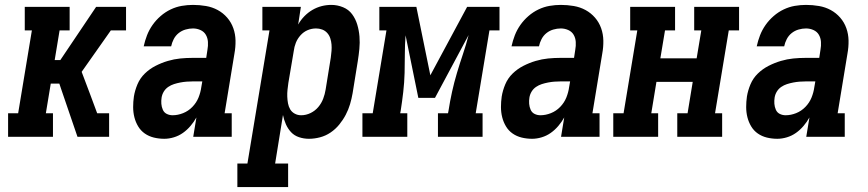

<svg xmlns="http://www.w3.org/2000/svg" viewBox="-20 -558 3540 783"><path d="M380 0 390 -59 384 -75 383 -78 376 -96H425V0ZM13 0V-96H54L110 -434H81V-530H264V-434H223L203 -313H226L372 -530H468L458 -471L468 -530H494V-434H432L313 -265Q331 -218 348.5 -171Q366 -124 383 -78L384 -75L390 -59L380 0H296L229 -196L222 -217H187L167 -96H196V0Z M650 8Q628 8 607.5 3Q587 -2 570.5 -13.5Q554 -25 543.5 -42.5Q533 -60 528 -80Q523 -100 523 -121.5Q523 -143 526 -164Q530 -189 540.5 -214Q551 -239 570.5 -258Q590 -277 614.5 -289.5Q639 -302 664.5 -309.5Q690 -317 715 -319.5Q740 -322 766 -322H821L826 -355Q829 -371 828 -387Q827 -403 819.5 -416Q812 -429 797.5 -435.5Q783 -442 767 -442Q752 -442 736.5 -437.5Q721 -433 708.5 -423Q696 -413 688.5 -398.5Q681 -384 678 -369H566Q571 -392 579.5 -414Q588 -436 602 -456Q616 -476 635 -492.5Q654 -509 676 -519.5Q698 -530 721 -534Q744 -538 767 -538Q794 -538 820 -533.5Q846 -529 868 -517Q890 -505 906.5 -486Q923 -467 931.5 -443Q940 -419 940.5 -392.5Q941 -366 936 -339L896 -96H925V0H768L781 -79Q771 -61 757 -44.5Q743 -28 726 -16Q709 -4 689 2Q669 8 650 8ZM684 -88Q705 -88 726.5 -96.5Q748 -105 764.5 -122Q781 -139 789.5 -160Q798 -181 801 -203L805 -226H766Q753 -226 740.5 -225Q728 -224 715 -221.5Q702 -219 689.5 -215Q677 -211 666 -203.5Q655 -196 648 -184.5Q641 -173 639 -160Q637 -147 638 -134.5Q639 -122 644 -110.5Q649 -99 660 -93.5Q671 -88 684 -88Z M948 205V109H989L1079 -434H1050V-530H1207L1196 -458Q1206 -476 1221 -491.5Q1236 -507 1254 -517.5Q1272 -528 1291.5 -533Q1311 -538 1331 -538Q1356 -538 1379 -528.5Q1402 -519 1416 -500Q1430 -481 1437 -457.5Q1444 -434 1446 -409Q1448 -384 1445.5 -358.5Q1443 -333 1439 -308L1418 -178Q1414 -155 1407.5 -133Q1401 -111 1390 -90Q1379 -69 1363.5 -50Q1348 -31 1328 -17.5Q1308 -4 1285 2Q1262 8 1240 8Q1219 8 1199.5 1.5Q1180 -5 1167 -19Q1154 -33 1146 -51Q1138 -69 1134 -89L1102 109H1155V205ZM1208 -88Q1228 -88 1246.5 -97Q1265 -106 1278 -121.5Q1291 -137 1298 -155.5Q1305 -174 1308 -193L1329 -323Q1331 -337 1332 -350.5Q1333 -364 1332 -376.5Q1331 -389 1327 -401.5Q1323 -414 1314.5 -423.5Q1306 -433 1294 -437.5Q1282 -442 1269 -442Q1251 -442 1234.5 -435Q1218 -428 1205.5 -414Q1193 -400 1186.5 -383.5Q1180 -367 1178 -350L1156 -220Q1154 -206 1152.5 -192Q1151 -178 1151.5 -164Q1152 -150 1154.5 -136.5Q1157 -123 1163.5 -112Q1170 -101 1182 -94.5Q1194 -88 1208 -88Z M1458 0V-96H1500L1556 -434H1527V-530H1678L1735 -251L1885 -530H2017V-434H1976L1920 -96H1948V0H1766V-96H1807L1809 -106Q1815 -145 1823.5 -183.5Q1832 -222 1843.5 -260.5Q1855 -299 1868 -337.5Q1881 -376 1891 -415L1754 -159H1686L1634 -414Q1631 -376 1631 -337.5Q1631 -299 1630 -260.5Q1629 -222 1624.5 -183Q1620 -144 1614 -106L1612 -96H1641V0Z M2150 8Q2128 8 2107.5 3Q2087 -2 2070.5 -13.5Q2054 -25 2043.5 -42.5Q2033 -60 2028 -80Q2023 -100 2023 -121.5Q2023 -143 2026 -164Q2030 -189 2040.5 -214Q2051 -239 2070.5 -258Q2090 -277 2114.5 -289.5Q2139 -302 2164.5 -309.5Q2190 -317 2215 -319.5Q2240 -322 2266 -322H2321L2326 -355Q2329 -371 2328 -387Q2327 -403 2319.5 -416Q2312 -429 2297.5 -435.5Q2283 -442 2267 -442Q2252 -442 2236.5 -437.5Q2221 -433 2208.5 -423Q2196 -413 2188.5 -398.5Q2181 -384 2178 -369H2066Q2071 -392 2079.5 -414Q2088 -436 2102 -456Q2116 -476 2135 -492.5Q2154 -509 2176 -519.5Q2198 -530 2221 -534Q2244 -538 2267 -538Q2294 -538 2320 -533.5Q2346 -529 2368 -517Q2390 -505 2406.5 -486Q2423 -467 2431.5 -443Q2440 -419 2440.5 -392.5Q2441 -366 2436 -339L2396 -96H2425V0H2268L2281 -79Q2271 -61 2257 -44.5Q2243 -28 2226 -16Q2209 -4 2189 2Q2169 8 2150 8ZM2184 -88Q2205 -88 2226.5 -96.5Q2248 -105 2264.5 -122Q2281 -139 2289.5 -160Q2298 -181 2301 -203L2305 -226H2266Q2253 -226 2240.5 -225Q2228 -224 2215 -221.5Q2202 -219 2189.5 -215Q2177 -211 2166 -203.5Q2155 -196 2148 -184.5Q2141 -173 2139 -160Q2137 -147 2138 -134.5Q2139 -122 2144 -110.5Q2149 -99 2160 -93.5Q2171 -88 2184 -88Z M2481 0V-96H2523L2579 -434H2550V-530H2733V-434H2692L2673 -320H2821L2840 -434H2811V-530H2994V-434H2952L2896 -96H2925V0H2742V-96H2784L2805 -224H2657L2636 -96H2664V0Z M3150 8Q3128 8 3107.5 3Q3087 -2 3070.5 -13.5Q3054 -25 3043.5 -42.5Q3033 -60 3028 -80Q3023 -100 3023 -121.5Q3023 -143 3026 -164Q3030 -189 3040.5 -214Q3051 -239 3070.5 -258Q3090 -277 3114.5 -289.5Q3139 -302 3164.5 -309.5Q3190 -317 3215 -319.5Q3240 -322 3266 -322H3321L3326 -355Q3329 -371 3328 -387Q3327 -403 3319.5 -416Q3312 -429 3297.5 -435.5Q3283 -442 3267 -442Q3252 -442 3236.5 -437.5Q3221 -433 3208.5 -423Q3196 -413 3188.5 -398.5Q3181 -384 3178 -369H3066Q3071 -392 3079.5 -414Q3088 -436 3102 -456Q3116 -476 3135 -492.5Q3154 -509 3176 -519.5Q3198 -530 3221 -534Q3244 -538 3267 -538Q3294 -538 3320 -533.5Q3346 -529 3368 -517Q3390 -505 3406.5 -486Q3423 -467 3431.5 -443Q3440 -419 3440.5 -392.5Q3441 -366 3436 -339L3396 -96H3425V0H3268L3281 -79Q3271 -61 3257 -44.5Q3243 -28 3226 -16Q3209 -4 3189 2Q3169 8 3150 8ZM3184 -88Q3205 -88 3226.5 -96.5Q3248 -105 3264.5 -122Q3281 -139 3289.5 -160Q3298 -181 3301 -203L3305 -226H3266Q3253 -226 3240.5 -225Q3228 -224 3215 -221.5Q3202 -219 3189.5 -215Q3177 -211 3166 -203.5Q3155 -196 3148 -184.5Q3141 -173 3139 -160Q3137 -147 3138 -134.5Q3139 -122 3144 -110.5Q3149 -99 3160 -93.5Q3171 -88 3184 -88Z"/></svg>

Font: Iosevka Slab Oblique
Style: Bold
Weight: 700
Italic angle: -9°
Monospace: yes
Designer: Belleve Invis
Foundry: Belleve Invis
Version: Version 11.1.1; ttfautohint (v1.8.3)